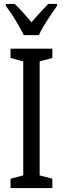

<svg xmlns="http://www.w3.org/2000/svg" viewBox="-20 -963 323 983"><path d="M248 0H34V-48L99 -65V-649L34 -666V-714H248V-666L183 -649V-65L248 -48ZM102 -783Q86 -816 61 -857Q36 -898 10 -933V-943H55Q74 -926 96.5 -900.5Q119 -875 141 -849Q167 -879 184.5 -898Q202 -917 227 -943H272V-933Q250 -902 222.5 -860Q195 -818 179 -783Z"/></svg>

Font: Noto Sans ExtraCondensed
Style: Regular
Weight: 400
Width: 2
Designer: Monotype Design Team
Foundry: Monotype Imaging Inc.
Version: Version 2.013; ttfautohint (v1.8.4.7-5d5b)